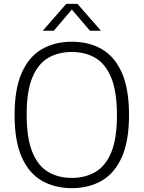

<svg xmlns="http://www.w3.org/2000/svg" viewBox="-20 -965 744 994"><path d="M352 9Q263 9 196.2 -29.5Q129.5 -68 92.5 -151.5Q55.5 -235 55.5 -370Q55.5 -505 92.8 -588.5Q130 -672 196.8 -710.5Q263.5 -749 352 -749Q440.5 -749 507.2 -710.5Q574 -672 611 -588.2Q648 -504.5 648 -370Q648 -235.5 610.8 -151.8Q573.5 -68 506.8 -29.5Q440 9 352 9ZM352 -44Q422 -44 474.5 -75Q527 -106 556.2 -177Q585.5 -248 585.5 -367.5Q585.5 -490 556.2 -561.8Q527 -633.5 474.5 -664.8Q422 -696 352 -696Q281.5 -696 229 -665Q176.5 -634 147.2 -563.2Q118 -492.5 118 -372.5Q118 -250 147.2 -178.2Q176.5 -106.5 229 -75.2Q281.5 -44 352 -44ZM201.5 -806 323 -945H381L502.5 -806H445.5L344.5 -924.5H359.5L258.5 -806Z"/></svg>

Font: Encode Sans SC Condensed Thin Light
Style: Regular
Weight: 300
Version: Version 3.002